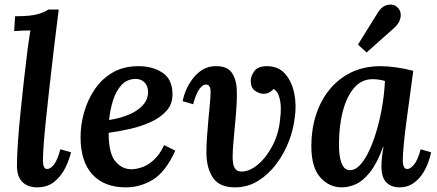

<svg xmlns="http://www.w3.org/2000/svg" viewBox="-20 -796 1881 827"><path d="M233 -755Q228 -711 222 -666.5Q216 -622 212 -585Q189 -389 177 -272Q165 -155 165 -104Q165 -68 183 -68Q197 -68 212 -86.5Q227 -105 240 -153L286 -140Q279 -110 262 -74.5Q245 -39 215 -14Q185 11 140 11Q102 11 78 -10.5Q54 -32 53 -80Q53 -121 57 -180.5Q61 -240 68 -309Q75 -378 83 -449.5Q91 -521 99 -585Q102 -607 105 -627Q108 -647 111 -665Q95 -665 74.5 -664Q54 -663 41 -662L45 -726Q113 -726 144.5 -735.5Q176 -745 188 -755Z M577 -511Q638 -511 680.5 -482.5Q723 -454 723 -389Q723 -348 697.5 -319Q672 -290 630.5 -271Q589 -252 541 -241Q493 -230 448 -224Q448 -136 476.5 -101.5Q505 -67 546 -67Q566 -67 591.5 -75.5Q617 -84 642.5 -107Q668 -130 687 -171L735 -147Q693 -55 638.5 -22Q584 11 522 11Q429 11 378 -44.5Q327 -100 327 -206Q327 -258 342 -311.5Q357 -365 387.5 -410.5Q418 -456 465 -483.5Q512 -511 577 -511ZM565 -456Q527 -456 503 -429.5Q479 -403 466.5 -362.5Q454 -322 450 -279Q530 -292 574 -324Q618 -356 618 -400Q617 -427 602 -441.5Q587 -456 565 -456Z M1130 -511Q1179 -511 1208 -478Q1237 -445 1247.5 -393.5Q1258 -342 1249 -286Q1244 -239 1224 -187Q1204 -135 1170.5 -90Q1137 -45 1092 -17Q1047 11 992 11Q926 11 898 -29.5Q870 -70 869 -136Q869 -167 871.5 -204.5Q874 -242 877.5 -279.5Q881 -317 884 -348.5Q887 -380 887 -400Q887 -432 867 -432Q854 -432 839.5 -413.5Q825 -395 812 -347L767 -360Q770 -380 780.5 -405.5Q791 -431 808.5 -455Q826 -479 851 -495Q876 -511 909 -511Q960 -512 980 -480.5Q1000 -449 1000 -402Q1001 -360 996.5 -306Q992 -252 987 -202Q982 -152 982 -120Q982 -108 984 -93Q986 -78 994.5 -67.5Q1003 -57 1022 -57Q1057 -58 1093.5 -89.5Q1130 -121 1156 -173Q1182 -225 1187 -288Q1190 -307 1189.5 -332.5Q1189 -358 1182 -380.5Q1175 -403 1159 -413Q1151 -404 1140 -398Q1129 -392 1115 -392Q1097 -392 1078.5 -405Q1060 -418 1060 -448Q1060 -467 1075 -489Q1090 -511 1130 -511Z M1620 -511Q1648 -511 1685 -506Q1722 -501 1760 -491Q1754 -446 1746.5 -390.5Q1739 -335 1731.5 -279.5Q1724 -224 1719.5 -178Q1715 -132 1715 -107Q1715 -68 1734 -68Q1747 -68 1763 -86.5Q1779 -105 1792 -153L1837 -140Q1833 -120 1823.5 -94Q1814 -68 1797.5 -44Q1781 -20 1757 -4.5Q1733 11 1701 11Q1666 11 1644.5 -10Q1623 -31 1623 -80Q1623 -118 1632 -163H1630Q1604 -92 1573.5 -54Q1543 -16 1512.5 -2.5Q1482 11 1452 11Q1398 11 1359.5 -32Q1321 -75 1321 -168Q1321 -237 1340.5 -299Q1360 -361 1398 -408.5Q1436 -456 1491.5 -483.5Q1547 -511 1620 -511ZM1585 -455Q1539 -455 1507 -419.5Q1475 -384 1457.5 -320Q1440 -256 1440 -171Q1440 -122 1451.5 -92.5Q1463 -63 1487 -63Q1511 -63 1532.5 -87Q1554 -111 1572.5 -152Q1591 -193 1605 -243Q1619 -293 1627.5 -346Q1636 -399 1638 -447Q1630 -450 1615 -452.5Q1600 -455 1585 -455ZM1559 -570 1522 -604 1607 -741Q1625 -770 1650 -775Q1675 -780 1691 -765Q1709 -749 1705.5 -723Q1702 -697 1678 -676Z"/></svg>

Font: Lora SemiBold
Style: Italic
Weight: 600
Italic angle: -3°
Designer: Olga Karpushina, Alexei Vanyashin (Cyrillic)
Foundry: Cyreal
Version: Version 3.011; ttfautohint (v1.8.4.7-5d5b)